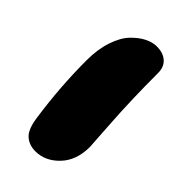

<svg xmlns="http://www.w3.org/2000/svg" viewBox="-18 -934 524 524"><g transform="rotate(-45 243.5 -672.0)"><path d="M133.8 -585Q82 -585 51 -614.5Q20 -644 20 -682.1Q20 -706.5 34.7 -722.7Q49.3 -738.8 90.8 -744.1Q193.8 -758.8 294.9 -758.8Q336.9 -758.8 369.9 -747.8Q402.8 -736.8 420.9 -719.5Q439 -702.1 448 -684.3Q457 -666.5 457 -649.9Q457 -625 444.1 -610.6Q431.2 -596.2 408.2 -596.2Q305.7 -596.2 221.2 -590.6Q136.7 -585 133.8 -585Z"/></g></svg>

Font: Shantell Sans Irregular Bouncy
Style: Regular
Weight: 800
Designer: Stephen Nixon, Anya Danilova, Shantell Martin
Foundry: Arrow Type
Version: Version 1.006;[9816181b4]